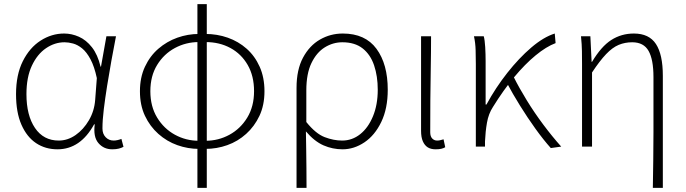

<svg xmlns="http://www.w3.org/2000/svg" viewBox="-20 -704 3296 922"><path d="M256 13Q198 13 153.5 -16.5Q109 -46 83 -105Q57 -164 57 -252Q57 -345 89.5 -410Q122 -475 175 -509Q228 -543 288 -543Q324 -543 359 -527.5Q394 -512 421.5 -477Q449 -442 463 -384H465L491 -530H537Q526 -474 515 -413Q504 -352 494.5 -292.5Q485 -233 478.5 -180Q472 -127 472 -87Q472 -61 487.5 -45Q503 -29 526 -29Q535 -29 545.5 -31.5Q556 -34 563 -37L573 1Q564 6 551 9.5Q538 13 519 13Q478 13 452.5 -17Q427 -47 435 -107H432Q366 13 256 13ZM262 -29Q305 -29 343 -55.5Q381 -82 407 -126.5Q433 -171 437 -224L445 -329Q433 -385 414.5 -419.5Q396 -454 374.5 -471.5Q353 -489 331 -495Q309 -501 290 -501Q243 -501 201 -472.5Q159 -444 133 -388.5Q107 -333 107 -252Q107 -150 148 -89.5Q189 -29 262 -29Z M936 11Q882 11 831.5 -7Q781 -25 740.5 -61Q700 -97 676 -148Q652 -199 652 -266Q652 -332 676 -383.5Q700 -435 740.5 -470Q781 -505 831.5 -523Q882 -541 936 -541L935 -502Q873 -502 820 -473.5Q767 -445 734.5 -392Q702 -339 702 -266Q702 -193 734.5 -139.5Q767 -86 820 -57Q873 -28 935 -28ZM966 11 967 -28Q1029 -28 1082 -57Q1135 -86 1167.5 -139.5Q1200 -193 1200 -266Q1200 -339 1169.5 -392Q1139 -445 1086.5 -473.5Q1034 -502 967 -502L966 -541Q1023 -541 1074 -523Q1125 -505 1164.5 -470Q1204 -435 1227 -383.5Q1250 -332 1250 -266Q1250 -199 1226 -148Q1202 -97 1162 -61Q1122 -25 1071.5 -7Q1021 11 966 11ZM928 198V-684H973V198Z M1404 198V-282Q1404 -369 1435 -427Q1466 -485 1516.5 -514Q1567 -543 1626 -543Q1734 -543 1788 -469.5Q1842 -396 1842 -273Q1842 -183 1811 -118.5Q1780 -54 1730 -20.5Q1680 13 1625 13Q1577 13 1533.5 -6Q1490 -25 1449 -73Q1450 -21 1450.5 20.5Q1451 62 1451.5 104Q1452 146 1452 198ZM1623 -29Q1671 -29 1709.5 -59.5Q1748 -90 1771 -145.5Q1794 -201 1794 -273Q1794 -338 1776.5 -390Q1759 -442 1721.5 -471.5Q1684 -501 1624 -501Q1579 -501 1539.5 -476.5Q1500 -452 1475.5 -401Q1451 -350 1451 -270V-118Q1496 -62 1539 -45.5Q1582 -29 1623 -29Z M2072 13Q2049 13 2034 3.5Q2019 -6 2010.5 -25.5Q2002 -45 2002 -76V-530H2050Q2050 -452 2048.5 -375Q2047 -298 2046.5 -221.5Q2046 -145 2046 -69Q2046 -49 2055.5 -39Q2065 -29 2079 -29Q2086 -29 2093 -30.5Q2100 -32 2110 -35L2118 3Q2110 8 2099 10.5Q2088 13 2072 13Z M2265 0V-396Q2265 -428 2264 -463Q2263 -498 2256 -530H2303Q2308 -512 2310 -478Q2312 -444 2312 -410V-202H2316Q2360 -283 2416 -354Q2472 -425 2531 -475.5Q2590 -526 2644 -543L2648 -497Q2603 -480 2552 -438Q2501 -396 2449 -333.5Q2397 -271 2347 -190Q2326 -158 2318.5 -115Q2311 -72 2309 -25V0ZM2625 7Q2590 -32 2551.5 -85.5Q2513 -139 2477 -197Q2441 -255 2414 -306L2447 -334Q2473 -282 2509.5 -222.5Q2546 -163 2589 -105.5Q2632 -48 2675 0Z M3115 198Q3116 132 3117 64.5Q3118 -3 3118 -70Q3118 -137 3118 -203Q3118 -269 3118 -334Q3118 -418 3094.5 -459.5Q3071 -501 3016 -501Q2981 -501 2951 -488.5Q2921 -476 2890.5 -444Q2860 -412 2823 -356V0H2775V-396Q2775 -428 2774.5 -459Q2774 -490 2770 -530H2815L2821 -407H2823Q2867 -481 2915.5 -512Q2964 -543 3024 -543Q3097 -543 3130 -492.5Q3163 -442 3163 -340V198Z"/></svg>

Font: Noto Sans SC ExtraLight
Style: Regular
Weight: 250
Designer: Ryoko NISHIZUKA 西塚涼子 (kana, bopomofo & ideographs); Paul D. Hunt (Latin, Greek & Cyrillic); Sandoll Communications 산돌커뮤니
Foundry: Adobe
Version: Version 2.004-H2;hotconv 1.0.118;makeotfexe 2.5.65603